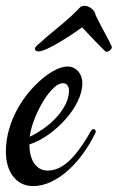

<svg xmlns="http://www.w3.org/2000/svg" viewBox="-54 -611 396 646"><path d="M266.1 -162.1Q248.5 -126 225.1 -93.8Q201.7 -61.5 174.6 -37.4Q147.5 -13.2 117.4 1Q87.4 15.1 57.1 15.1Q35.2 15.1 18.1 6.1Q1 -2.9 -10.7 -18.6Q-22.5 -34.2 -28.3 -55.2Q-34.2 -76.2 -34.2 -100.1Q-34.2 -139.6 -23.4 -176.3Q-12.7 -212.9 4.9 -244.6Q22.5 -276.4 44.9 -302.7Q67.4 -329.1 90.3 -347.9Q113.3 -366.7 135 -377Q156.7 -387.2 172.9 -387.2Q185.1 -387.2 194.6 -382.3Q204.1 -377.4 210.4 -369.4Q216.8 -361.3 220 -351.6Q223.1 -341.8 223.1 -332Q223.1 -302.2 207.5 -270.3Q191.9 -238.3 166.5 -209.7Q141.1 -181.2 109.4 -158.4Q77.6 -135.7 44.9 -125Q44.9 -106.9 48.6 -91.1Q52.2 -75.2 59.8 -63.2Q67.4 -51.3 79.1 -44.2Q90.8 -37.1 106.9 -37.1Q123 -37.1 139.6 -43.7Q156.2 -50.3 174.1 -65.7Q191.9 -81.1 210.9 -106.4Q230 -131.8 251 -168.9Q255.9 -176.8 259.8 -176.8Q263.2 -176.8 265.6 -174.8Q268.1 -172.9 268.1 -168.9Q268.1 -166 266.1 -162.1ZM157.2 -331.1Q143.1 -331.1 125.7 -314.5Q108.4 -297.9 92.3 -271.7Q76.2 -245.6 63.2 -213.6Q50.3 -181.6 45.9 -150.9Q69.8 -162.1 93.5 -179Q117.2 -195.8 136 -216.3Q154.8 -236.8 166.5 -260Q178.2 -283.2 178.2 -307.1Q178.2 -316.9 172.9 -324Q167.5 -331.1 157.2 -331.1ZM321.3 -456.1Q321.3 -455.1 321.8 -454.6Q322.3 -454.1 322.3 -453.1Q322.3 -446.8 316.2 -441.9Q310.1 -437 305.2 -437Q304.2 -437 304.4 -436.3Q304.7 -435.5 303.2 -436.3Q301.8 -437 297.6 -440.9Q293.5 -444.8 284.4 -453.9Q275.4 -462.9 260.5 -478.5Q245.6 -494.1 222.2 -519Q208 -508.8 187.3 -494.9Q166.5 -481 145 -468.3Q123.5 -455.6 104.5 -446.8Q85.4 -438 75.2 -438Q69.3 -438 66.4 -440.4Q63.5 -442.9 63.5 -446.3Q63.5 -451.2 69.3 -457Q89.4 -475.1 106.2 -489.3Q123 -503.4 138.9 -516.6Q154.8 -529.8 170.4 -543.2Q186 -556.6 203.6 -574.2Q210.4 -581.1 215.3 -586.2Q220.2 -591.3 232.4 -591.3Q236.8 -591.3 242.4 -589.1Q248 -586.9 253.4 -582.8Q258.8 -578.6 262.7 -573Q266.6 -567.4 267.6 -560.1Q278.3 -538.1 287.1 -521.7Q295.9 -505.4 302.5 -492.9Q309.1 -480.5 313.7 -471.7Q318.4 -462.9 321.3 -456.1Z"/></svg>

Font: Mervale Script
Style: Regular
Weight: 400
Designer: Astigmatic (AOETI)
Foundry: Astigmatic (AOETI)
Version: Version 1.000